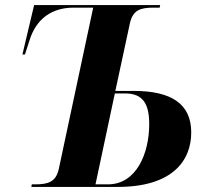

<svg xmlns="http://www.w3.org/2000/svg" viewBox="-20 -734 815 754"><path d="M103 0H443C656 0 731 -102 731 -214C731 -326 653 -377 505 -377H433L490 -642C502 -696 533 -704 584 -704H607L609 -714H114L68 -520H78L95 -573C122 -662 185 -704 269 -704H346L211 -71C200 -20 170 -10 118 -10H105ZM404 -10H355L431 -367H472C542 -367 566 -325 566 -247C566 -132 516 -10 404 -10Z"/></svg>

Font: Noto Serif Display
Style: Bold Italic
Weight: 700
Italic angle: -12°
Designer: Monotype Design Team
Foundry: Monotype Imaging Inc.
Version: Version 2.009